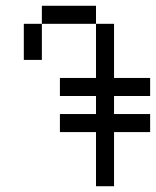

<svg xmlns="http://www.w3.org/2000/svg" viewBox="-20 -645 540 665"><path d="M312.5 -562.5H125V-625H312.5ZM62.5 -562.5H125V-437.5H62.5ZM187.5 -250H312.5V-312.5H187.5V-375H312.5V-562.5H375V-375H500V-312.5H375V-250H500V-187.5H375V0H312.5V-187.5H187.5Z"/></svg>

Font: ChillBitmapSE 16px
Style: Regular
Weight: 400
Designer: Designed by Warren2060
Foundry: ChillType
Version: Version 1.000